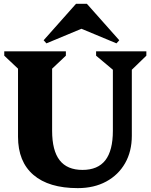

<svg xmlns="http://www.w3.org/2000/svg" viewBox="-20 -955 777 991"><path d="M562.6 -595 476 -667.6V-690H735.4V-667.6L660.4 -595V-254.6Q660.4 -173.4 625.6 -112.6Q590.8 -51.8 528 -17.9Q465.2 16 381.4 16Q232 16 152.5 -52.3Q73 -120.6 73 -249.2V-600.6L2 -667.6V-690H320V-667.6L249 -600.6V-280.2Q249 -178 287.8 -128Q326.6 -78 405.8 -78Q485 -78 523.8 -128Q562.6 -178 562.6 -280.2ZM219.6 -731.2 205.2 -747.2 372.4 -935.4H428.4L595.6 -747.2L581.2 -731.2L394.4 -809H406.4Z"/></svg>

Font: Platypi Light
Style: Regular
Weight: 300
Designer: David Sargent
Foundry: Bolt Cutter Type
Version: Version 1.200